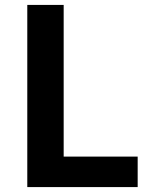

<svg xmlns="http://www.w3.org/2000/svg" viewBox="-20 -761 618 781"><path d="M91 0H540V-124H239V-741H91Z"/></svg>

Font: Noto Sans TC
Style: Bold
Weight: 700
Designer: Ryoko NISHIZUKA 西塚涼子 (kana, bopomofo & ideographs); Paul D. Hunt (Latin, Greek & Cyrillic); Sandoll Communications 산돌커뮤니
Foundry: Adobe
Version: Version 2.004;hotconv 1.0.118;makeotfexe 2.5.65603